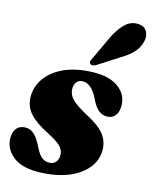

<svg xmlns="http://www.w3.org/2000/svg" viewBox="-86 -766 670 838"><g transform="rotate(10 248.5 -347.0)"><path d="M185.5 -39.5Q202.5 -39.5 213 -52.2Q223.5 -65 224 -84.5Q224 -105 209 -122.5Q194 -140 153 -165.5Q98 -199.5 72.8 -232.8Q47.5 -266 51.5 -312Q55.5 -353.5 82.5 -387.5Q109.5 -421.5 158 -442Q206.5 -462.5 275 -462.5Q361 -462.5 404.5 -430.5Q448 -398.5 449 -351.5Q449.5 -318 435.8 -299.8Q422 -281.5 399 -281.5Q375 -281.5 357.8 -297.5Q340.5 -313.5 325.5 -355Q300.5 -415 260.5 -415Q244 -415 234 -402.5Q224 -390 224 -369.5Q223.5 -347 241 -326Q258.5 -305 308.5 -272Q369.5 -233 388.2 -197.2Q407 -161.5 399 -120Q388 -62 328 -26Q268 10 175 10Q80 10 37.5 -24.8Q-5 -59.5 -5 -107.5Q-5 -137 8.8 -155Q22.5 -173 48 -173Q74 -173 91 -154.2Q108 -135.5 122.5 -97Q135.5 -64 149.8 -51.8Q164 -39.5 185.5 -39.5ZM348.5 -625.5Q372 -664 398.5 -685.5Q425 -707 456.5 -703.5Q487 -700.5 496.8 -678.2Q506.5 -656 497.5 -632Q487.5 -603 465.5 -583.5Q443.5 -564 409.5 -547.5L308.5 -494.5Q300.5 -491 293 -491.2Q285.5 -491.5 282 -496.5Q278.5 -502.5 281.5 -509.5Q284.5 -516.5 290 -524.5Z"/></g></svg>

Font: Fraunces 144pt S050 Black
Style: Italic
Weight: 900
Italic angle: -16°
Version: Version 1.000; ttfautohint (v1.8.3)